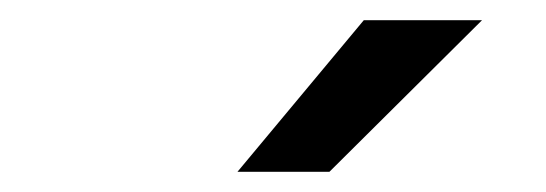

<svg xmlns="http://www.w3.org/2000/svg" viewBox="-20 -755 540 190"><path d="M215 -585 340 -735H457L306 -585Z"/></svg>

Font: Radio Canada
Style: Italic
Weight: 400
Italic angle: -12°
Designer: Charles Daoud, Etienne Aubert Bonn, Alexandre Saumier Demers, Jacques Le Bailly
Foundry: Radio-Canada
Version: Version 2.104;gftools[0.9.28.dev5+ged2979d]